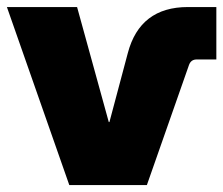

<svg xmlns="http://www.w3.org/2000/svg" viewBox="-22 -536 646 556"><path d="M178.7 0 -2 -515.6H201.2L293 -182.6H294.9L348.1 -382.3Q383.3 -515.6 522 -515.6H604.5V-363.8H547.4Q531.2 -363.8 525.4 -348.1L403.3 0Z"/></svg>

Font: Inter Display Black
Style: Regular
Weight: 900
Designer: Rasmus Andersson
Foundry: rsms
Version: Version 4.000;git-a52131595